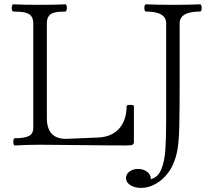

<svg xmlns="http://www.w3.org/2000/svg" viewBox="-20 -686 1009 910"><path d="M43 -13.2Q43 -20.5 44.7 -25.6Q46.4 -30.8 49.3 -30.8Q96.2 -30.8 116.9 -41.3Q137.7 -51.8 137.7 -80.6V-575.2Q137.7 -598.1 127.4 -610.4Q117.2 -622.6 96.9 -627Q76.7 -631.3 42.5 -631.3Q39.6 -631.3 37.6 -636.2Q35.6 -641.1 35.6 -647.9Q35.6 -654.8 37.6 -660.2Q39.6 -665.5 42.5 -665.5Q94.2 -663.1 166.5 -663.1Q238.8 -663.1 290 -665.5Q293 -665.5 294.9 -660.6Q296.9 -655.8 296.9 -648.9Q296.9 -642.1 294.9 -636.7Q293 -631.3 290 -631.3Q258.8 -631.3 240 -627Q221.2 -622.6 211.7 -610.4Q202.1 -598.1 202.1 -575.2V-126.5Q202.1 -27.8 293 -27.8L444.8 -34.2Q510.3 -37.1 545.2 -77.1Q580.1 -117.2 580.1 -183.1Q580.1 -186 585.2 -187.5Q590.3 -189 597.2 -189Q604.5 -189 609.6 -187.5Q614.7 -186 614.7 -183.1V-13.2Q614.7 -3.4 607.9 0Q601.1 3.4 581.1 3.4Q519 3.4 472.7 2.9Q426.3 2.4 395 2Q246.6 0 171.9 0Q106.9 0 49.3 3.4Q46.4 3.4 44.7 -1.5Q43 -6.3 43 -13.2ZM577.1 157.7Q577.1 139.2 594 127Q610.8 114.7 634.3 114.7Q660.2 114.7 677.7 128.7Q695.3 142.6 694.8 163.1Q729 154.8 744.6 116.2Q760.3 77.6 763.9 22.9Q767.6 -31.7 767.6 -127.9V-575.2Q767.6 -631.3 671.4 -631.3Q668 -631.3 666 -636.5Q664.1 -641.6 664.1 -648.9Q664.1 -655.8 666 -660.6Q668 -665.5 671.4 -665.5Q725.1 -663.1 800.3 -663.1Q875 -663.1 928.7 -665.5Q932.1 -665.5 934.1 -660.4Q936 -655.3 936 -647.9Q936 -641.1 934.1 -636.2Q932.1 -631.3 928.7 -631.3Q831.5 -631.3 831.5 -575.2V-310.5Q831.5 -157.7 829.8 -88.9Q828.1 -20 821.8 19.3Q815.4 58.6 800.3 92.8Q786.6 124 762.9 149.7Q739.3 175.3 709.5 189.9Q679.7 204.6 648.9 204.6Q618.2 204.6 597.7 191.4Q577.1 178.2 577.1 157.7Z"/></svg>

Font: JuniusX Light
Style: Regular
Weight: 300
Designer: Peter S. Baker
Foundry: Briery Creek Software
Version: Version 1.008